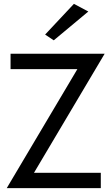

<svg xmlns="http://www.w3.org/2000/svg" viewBox="-20 -980 585 1000"><path d="M440 -920 260 -770 215 -800 365 -960ZM35 -620V-700H525L157 -80H505V0H15L383 -620Z"/></svg>

Font: Von Book
Style: Regular
Weight: 400
Version: Version 4.000; ttfautohint (v1.8.4.7-5d5b)